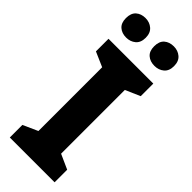

<svg xmlns="http://www.w3.org/2000/svg" viewBox="-298 -953 982 982"><g transform="rotate(45 193.0 -461.5)"><path d="M355 0H31V-91L111 -127V-588L31 -623V-714H355V-623L275 -588V-127L355 -91ZM19 -852Q19 -888 39 -905.5Q59 -923 90 -923Q120 -923 141 -905Q162 -887 162 -852Q162 -817 141 -799.5Q120 -782 90 -782Q59 -782 39 -799.5Q19 -817 19 -852ZM223 -852Q223 -888 243 -905.5Q263 -923 295 -923Q325 -923 346 -905Q367 -887 367 -852Q367 -817 346 -799.5Q325 -782 295 -782Q263 -782 243 -799.5Q223 -817 223 -852Z"/></g></svg>

Font: Noto Sans SemiCondensed ExtraBold
Style: Regular
Weight: 800
Width: 4
Designer: Monotype Design Team
Foundry: Monotype Imaging Inc.
Version: Version 2.013; ttfautohint (v1.8.4.7-5d5b)